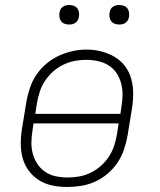

<svg xmlns="http://www.w3.org/2000/svg" viewBox="-20 -739 640 767"><path d="M248 8Q218 8 189 2Q160 -4 136 -19Q112 -34 95 -57Q78 -80 70.5 -107.5Q63 -135 63 -165.5Q63 -196 68 -226L86 -336Q91 -363 100.5 -390.5Q110 -418 126.5 -442Q143 -466 166.5 -485.5Q190 -505 216.5 -517Q243 -529 270.5 -535Q298 -541 327 -541Q356 -541 385 -533.5Q414 -526 438.5 -511.5Q463 -497 480 -474Q497 -451 504.5 -423Q512 -395 512 -365Q512 -335 507 -304L489 -194Q484 -167 474.5 -139.5Q465 -112 448.5 -88Q432 -64 409 -44.5Q386 -25 359 -13Q332 -1 304 3.5Q276 8 248 8ZM461 -284 465 -311Q469 -335 469.5 -359Q470 -383 464 -405.5Q458 -428 445.5 -447Q433 -466 413.5 -478Q394 -490 371 -495Q348 -500 323 -500Q300 -500 277.5 -495.5Q255 -491 233 -480.5Q211 -470 192.5 -453.5Q174 -437 160.5 -417Q147 -397 139.5 -374.5Q132 -352 128 -329L121 -284ZM249 -30Q249 -30 249 -30Q249 -30 249 -30Q273 -30 296 -34Q319 -38 341 -48.5Q363 -59 382 -75.5Q401 -92 414.5 -112.5Q428 -133 435.5 -155.5Q443 -178 447 -201L454 -246H114L110 -219Q106 -195 105.5 -171Q105 -147 111 -125Q117 -103 129.5 -84Q142 -65 160.5 -52.5Q179 -40 202 -35Q225 -30 249 -30ZM456 -641Q447 -641 438.5 -644Q430 -647 424.5 -654Q419 -661 417.5 -670.5Q416 -680 418 -690Q419 -696 422 -702Q425 -708 431 -712Q437 -716 443.5 -717.5Q450 -719 456 -719Q466 -719 474.5 -716Q483 -713 488.5 -706Q494 -699 495.5 -689.5Q497 -680 495 -670Q494 -664 490.5 -658Q487 -652 481.5 -648Q476 -644 469.5 -642.5Q463 -641 456 -641ZM256 -641Q247 -641 238.5 -644Q230 -647 224.5 -654Q219 -661 217.5 -670.5Q216 -680 218 -690Q219 -696 222 -702Q225 -708 231 -712Q237 -716 243.5 -717.5Q250 -719 256 -719Q266 -719 274.5 -716Q283 -713 288.5 -706Q294 -699 295.5 -689.5Q297 -680 295 -670Q294 -664 290.5 -658Q287 -652 281.5 -648Q276 -644 269.5 -642.5Q263 -641 256 -641Z"/></svg>

Font: Iosevka Curly XLtEx
Style: Italic
Weight: 200
Width: 7
Italic angle: -9°
Monospace: yes
Designer: Belleve Invis
Foundry: Belleve Invis
Version: Version 11.1.0; ttfautohint (v1.8.3)